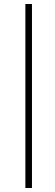

<svg xmlns="http://www.w3.org/2000/svg" viewBox="-20 -746 276 961"><path d="M107 195V-726H140V195Z"/></svg>

Font: Piazzolla ExtraLight
Style: Italic
Weight: 200
Italic angle: -11.3°
Designer: Juan Pablo del Peral
Foundry: Huerta Tipografica
Version: Version 1.330